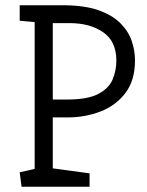

<svg xmlns="http://www.w3.org/2000/svg" viewBox="-20 -711 560 731"><path d="M62 0 55 -55 112 -68V-627L55 -632V-691H219Q300 -691 353.5 -672.5Q407 -654 438 -623Q469 -592 481.5 -555Q494 -518 494 -481Q494 -405 457.5 -357Q421 -309 362.5 -286.5Q304 -264 238 -264H181V-70L321 -51V0ZM181 -332H235Q314 -332 354.5 -353.5Q395 -375 409 -409Q423 -443 423 -480Q423 -554 372.5 -588.5Q322 -623 245 -623H181Z"/></svg>

Font: Kreon Light Light
Style: Regular
Weight: 300
Version: Version 2.002